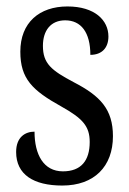

<svg xmlns="http://www.w3.org/2000/svg" viewBox="-20 -565 401 595"><path d="M173 10C272 10 330 -49 330 -143C330 -227 290 -268 209 -310C139 -347 113 -368 113 -423C113 -470 137 -502 182 -502C231 -502 260 -465 260 -395C296 -395 316 -417 316 -452C316 -502 274 -545 189 -545C102 -545 43 -495 43 -405C43 -321 80 -285 170 -235C236 -198 258 -174 258 -125C258 -67 231 -34 175 -34C115 -34 87 -86 87 -157C58 -157 30 -140 30 -94C30 -24 84 10 173 10Z"/></svg>

Font: Noto Serif Lao ExtCond
Style: Regular
Weight: 400
Width: 2
Designer: Monotype Design Team
Foundry: Monotype Imaging Inc.
Version: Version 2.004